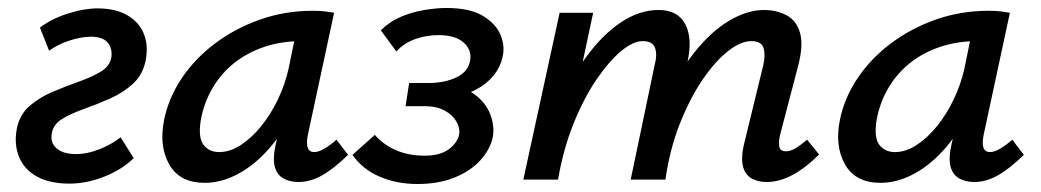

<svg xmlns="http://www.w3.org/2000/svg" viewBox="-20 -450 2608 481"><path d="M154 10Q104 10 72 -8Q40 -26 27.5 -57.5Q15 -89 22 -127Q29 -163 54 -184.5Q79 -206 112 -220Q145 -234 177.5 -245.5Q210 -257 232.5 -270.5Q255 -284 259 -306Q262 -328 250 -343Q238 -358 208 -358Q184 -358 154.5 -348.5Q125 -339 103 -323L80 -381Q111 -404 151.5 -416.5Q192 -429 224 -429Q270 -429 299.5 -411.5Q329 -394 340.5 -365Q352 -336 345 -299Q338 -263 313.5 -240.5Q289 -218 256.5 -203.5Q224 -189 191.5 -177.5Q159 -166 136.5 -152.5Q114 -139 110 -117Q105 -93 121.5 -78.5Q138 -64 171 -64Q199 -64 230 -76.5Q261 -89 282 -106L315 -54Q287 -26 242.5 -8Q198 10 154 10Z M493 8Q430 8 404 -38Q378 -84 391 -149Q402 -204 435 -253.5Q468 -303 518.5 -341Q569 -379 631.5 -401Q694 -423 764 -423Q782 -423 794 -421.5Q806 -420 817 -418L751 -111Q743 -69 767 -69Q778 -69 792.5 -77.5Q807 -86 823 -100L852 -62Q816 -27 786.5 -10.5Q757 6 728 6Q706 6 690 -3Q674 -12 668.5 -32Q663 -52 670 -85L705 -243L753 -277Q738 -215 711 -162.5Q684 -110 648.5 -71.5Q613 -33 573 -12.5Q533 8 493 8ZM529 -69Q556 -69 583 -86.5Q610 -104 634 -133.5Q658 -163 676 -200.5Q694 -238 703 -278L724 -381L771 -344Q763 -346 754 -346.5Q745 -347 736 -347Q685 -347 642 -332.5Q599 -318 566.5 -292Q534 -266 512.5 -229.5Q491 -193 483 -149Q476 -105 490 -87Q504 -69 529 -69Z M1026 11Q974 11 931 -7.5Q888 -26 863 -62L919 -112Q941 -87 972.5 -73.5Q1004 -60 1044 -60Q1082 -60 1103.5 -75.5Q1125 -91 1130 -112Q1133 -129 1123.5 -145.5Q1114 -162 1094 -173Q1074 -184 1044 -184H996L1005 -242H1053Q1094 -242 1124 -256.5Q1154 -271 1158 -300Q1162 -325 1141.5 -343.5Q1121 -362 1078 -362Q1048 -362 1020 -352Q992 -342 973 -321L934 -374Q956 -396 984.5 -408Q1013 -420 1043.5 -425Q1074 -430 1098 -430Q1158 -430 1191 -409.5Q1224 -389 1235 -360Q1246 -331 1238 -303Q1230 -273 1207 -250.5Q1184 -228 1149.5 -215.5Q1115 -203 1075 -203L1079 -238Q1134 -238 1165.5 -216Q1197 -194 1208.5 -163Q1220 -132 1214 -104Q1207 -74 1182.5 -47.5Q1158 -21 1118 -5Q1078 11 1026 11Z M1901 6Q1879 6 1863 -3Q1847 -12 1841.5 -32.5Q1836 -53 1843 -85L1892 -286Q1898 -311 1893 -329Q1888 -347 1862 -347Q1836 -347 1804 -322Q1772 -297 1740.5 -251Q1709 -205 1683.5 -141Q1658 -77 1647 0H1585Q1607 -105 1642 -185Q1677 -265 1719 -318Q1761 -371 1806.5 -398Q1852 -425 1894 -425Q1925 -425 1950 -412Q1975 -399 1984 -368.5Q1993 -338 1980 -287L1934 -111Q1930 -93 1932.5 -82Q1935 -71 1949 -71Q1960 -71 1972 -78Q1984 -85 2002 -100L2032 -63Q1998 -29 1965 -11.5Q1932 6 1901 6ZM1291 0 1382 -418H1466L1377 0ZM1323 0Q1343 -94 1375 -172Q1407 -250 1448 -306.5Q1489 -363 1535.5 -394Q1582 -425 1630 -425Q1679 -425 1697.5 -388Q1716 -351 1701 -289L1633 0H1560L1620 -287Q1627 -313 1621 -330Q1615 -347 1590 -347Q1566 -347 1535.5 -321.5Q1505 -296 1473.5 -249.5Q1442 -203 1416.5 -139.5Q1391 -76 1378 0Z M2186 8Q2123 8 2097 -38Q2071 -84 2084 -149Q2095 -204 2128 -253.5Q2161 -303 2211.5 -341Q2262 -379 2324.5 -401Q2387 -423 2457 -423Q2475 -423 2487 -421.5Q2499 -420 2510 -418L2444 -111Q2436 -69 2460 -69Q2471 -69 2485.5 -77.5Q2500 -86 2516 -100L2545 -62Q2509 -27 2479.5 -10.5Q2450 6 2421 6Q2399 6 2383 -3Q2367 -12 2361.5 -32Q2356 -52 2363 -85L2398 -243L2446 -277Q2431 -215 2404 -162.5Q2377 -110 2341.5 -71.5Q2306 -33 2266 -12.5Q2226 8 2186 8ZM2222 -69Q2249 -69 2276 -86.5Q2303 -104 2327 -133.5Q2351 -163 2369 -200.5Q2387 -238 2396 -278L2417 -381L2464 -344Q2456 -346 2447 -346.5Q2438 -347 2429 -347Q2378 -347 2335 -332.5Q2292 -318 2259.5 -292Q2227 -266 2205.5 -229.5Q2184 -193 2176 -149Q2169 -105 2183 -87Q2197 -69 2222 -69Z"/></svg>

Font: Ysabeau Infant SemiBold
Style: Italic
Weight: 600
Italic angle: -12°
Designer: Christian Thalmann (Catharsis Fonts)
Version: Version 2.002; featfreeze: ss01,ss02,lnum